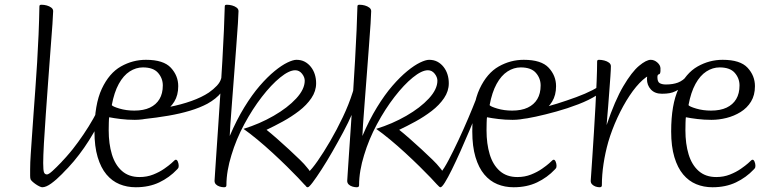

<svg xmlns="http://www.w3.org/2000/svg" viewBox="-20 -776 3247 809"><path d="M158 13Q154 13 146.5 9.5Q139 6 131 0.5Q123 -5 117 -10.5Q111 -16 109 -20Q107 -25 107 -35.5Q107 -46 107 -63Q107 -90 109.5 -126.5Q112 -163 115 -206.5Q118 -250 121.5 -299Q125 -348 129 -402Q133 -456 136.5 -513.5Q140 -571 142.5 -630Q145 -689 146 -748Q146 -752 147.5 -754Q149 -756 155 -756Q166 -756 177 -753Q188 -750 196 -744Q204 -738 204 -729Q204 -718 201 -674.5Q198 -631 193 -568Q188 -505 183 -434Q178 -363 173 -294.5Q168 -226 165 -171.5Q162 -117 162 -89Q162 -58 165.5 -49.5Q169 -41 178 -41Q185 -41 201.5 -56Q218 -71 238 -92Q258 -113 275 -133.5Q292 -154 300 -164Q302 -166 303.5 -168Q305 -170 307 -170Q310 -170 315.5 -160.5Q321 -151 321 -141Q321 -134 318 -131Q306 -115 285.5 -91Q265 -67 241.5 -43Q218 -19 196 -3Q174 13 158 13Z M241 -43Q237 -39 232 -42Q227 -45 225 -53.5Q223 -62 228 -75Q233 -88 249 -104Q264 -119 286.5 -147.5Q309 -176 332 -210Q355 -244 373 -276Q391 -308 398 -330Q401 -336 405 -326Q409 -316 411.5 -302Q414 -288 411 -282Q392 -247 373.5 -215Q355 -183 334.5 -153.5Q314 -124 291 -96.5Q268 -69 241 -43Z M552 13Q515 13 483.5 0Q452 -13 428.5 -41Q405 -69 391.5 -114Q378 -159 378 -222Q378 -336 409 -402Q440 -468 489.5 -496Q539 -524 595 -524Q669 -524 700 -490.5Q731 -457 731 -413Q731 -375 714.5 -348Q698 -321 670.5 -304Q643 -287 611 -279Q579 -271 548 -271Q517 -271 488.5 -274.5Q460 -278 440 -282Q439 -277 438.5 -259Q438 -241 438 -227Q438 -170 451.5 -125.5Q465 -81 494 -55.5Q523 -30 568 -30Q599 -30 625.5 -40.5Q652 -51 672 -65Q692 -79 702 -88Q712 -97 715 -100Q718 -103 721 -103Q726 -103 729.5 -94.5Q733 -86 733 -77Q733 -73 732 -70Q731 -67 726 -62Q694 -28 651 -7.5Q608 13 552 13ZM451 -333Q455 -327 483.5 -318.5Q512 -310 546 -310Q585 -310 611.5 -322.5Q638 -335 652 -358.5Q666 -382 666 -416Q666 -446 646 -469Q626 -492 582 -492Q553 -492 526.5 -475Q500 -458 480.5 -422.5Q461 -387 451 -333Z M584 -274Q578 -274 576 -283Q574 -292 576.5 -302Q579 -312 584 -312Q640 -315 691.5 -325Q743 -335 786.5 -350.5Q830 -366 860 -386Q880 -400 894 -415Q908 -430 912 -446Q915 -456 921 -448.5Q927 -441 927.5 -424Q928 -407 912 -386Q902 -373 887 -361Q872 -349 854 -339Q822 -322 780.5 -309.5Q739 -297 689.5 -288.5Q640 -280 584 -274Z M924 13Q915 13 905.5 10Q896 7 890 1Q884 -5 884 -14Q884 -15 886 -45.5Q888 -76 891.5 -128Q895 -180 899.5 -245.5Q904 -311 908.5 -382Q913 -453 917 -521.5Q921 -590 923.5 -649Q926 -708 927 -748Q927 -752 928.5 -754Q930 -756 936 -756Q947 -756 958 -753Q969 -750 977 -744Q985 -738 985 -729Q985 -718 982.5 -677.5Q980 -637 975.5 -580Q971 -523 966.5 -461Q962 -399 957.5 -343.5Q953 -288 950.5 -249.5Q948 -211 948 -203Q977 -271 1009.5 -324Q1042 -377 1074.5 -414.5Q1107 -452 1137 -476.5Q1167 -501 1191 -512.5Q1215 -524 1229 -524Q1249 -524 1264 -516Q1279 -508 1290 -494Q1301 -480 1306.5 -462.5Q1312 -445 1312 -425Q1312 -392 1292 -362.5Q1272 -333 1240 -308.5Q1208 -284 1171.5 -264Q1135 -244 1103 -229Q1122 -214 1147 -192Q1172 -170 1197.5 -146.5Q1223 -123 1243.5 -103Q1264 -83 1273 -71Q1282 -61 1287 -52Q1292 -43 1292 -35Q1292 -25 1290.5 -16Q1289 -7 1287 0Q1282 13 1276 13Q1273 13 1261 0Q1255 -7 1235.5 -27.5Q1216 -48 1188.5 -75Q1161 -102 1129 -131.5Q1097 -161 1065 -187.5Q1033 -214 1006 -233Q1074 -254 1133 -288Q1192 -322 1228 -361Q1264 -400 1264 -436Q1264 -451 1252.5 -465.5Q1241 -480 1224 -480Q1198 -480 1160.5 -449.5Q1123 -419 1083.5 -368Q1044 -317 1009.5 -253Q975 -189 955 -122Q945 -90 939.5 -58Q934 -26 934 5Q934 9 931.5 11Q929 13 924 13Z M1277 13Q1270 13 1267.5 5Q1265 -3 1265.5 -14Q1266 -25 1269.5 -35Q1273 -45 1279 -50Q1294 -63 1318.5 -98Q1343 -133 1371 -181Q1399 -229 1424.5 -282.5Q1450 -336 1466.5 -388.5Q1483 -441 1484 -483Q1484 -499 1488.5 -500.5Q1493 -502 1496 -487Q1499 -472 1497.5 -439Q1496 -406 1484 -354Q1479 -332 1463.5 -296Q1448 -260 1426 -219Q1404 -178 1380.5 -137Q1357 -96 1335 -62Q1313 -28 1297.5 -7.5Q1282 13 1277 13Z M1483 13Q1474 13 1464.5 10Q1455 7 1449 1Q1443 -5 1443 -14Q1443 -15 1445 -45.5Q1447 -76 1450.5 -128Q1454 -180 1458.5 -245.5Q1463 -311 1467.5 -382Q1472 -453 1476 -521.5Q1480 -590 1482.5 -649Q1485 -708 1486 -748Q1486 -752 1487.5 -754Q1489 -756 1495 -756Q1506 -756 1517 -753Q1528 -750 1536 -744Q1544 -738 1544 -729Q1544 -718 1541.5 -677.5Q1539 -637 1534.5 -580Q1530 -523 1525.5 -461Q1521 -399 1516.5 -343.5Q1512 -288 1509.5 -249.5Q1507 -211 1507 -203Q1536 -271 1568.5 -324Q1601 -377 1633.5 -414.5Q1666 -452 1696 -476.5Q1726 -501 1750 -512.5Q1774 -524 1788 -524Q1808 -524 1823 -516Q1838 -508 1849 -494Q1860 -480 1865.5 -462.5Q1871 -445 1871 -425Q1871 -392 1851 -362.5Q1831 -333 1799 -308.5Q1767 -284 1730.5 -264Q1694 -244 1662 -229Q1681 -214 1706 -192Q1731 -170 1756.5 -146.5Q1782 -123 1802.5 -103Q1823 -83 1832 -71Q1841 -61 1846 -52Q1851 -43 1851 -35Q1851 -25 1849.5 -16Q1848 -7 1846 0Q1841 13 1835 13Q1832 13 1820 0Q1814 -7 1794.5 -27.5Q1775 -48 1747.5 -75Q1720 -102 1688 -131.5Q1656 -161 1624 -187.5Q1592 -214 1565 -233Q1633 -254 1692 -288Q1751 -322 1787 -361Q1823 -400 1823 -436Q1823 -451 1811.5 -465.5Q1800 -480 1783 -480Q1757 -480 1719.5 -449.5Q1682 -419 1642.5 -368Q1603 -317 1568.5 -253Q1534 -189 1514 -122Q1504 -90 1498.5 -58Q1493 -26 1493 5Q1493 9 1490.5 11Q1488 13 1483 13Z M1836 13Q1832 13 1829 6Q1826 -1 1826 -11.5Q1826 -22 1829 -32.5Q1832 -43 1838 -50Q1851 -65 1870.5 -102Q1890 -139 1912 -186Q1934 -233 1953.5 -279Q1973 -325 1985 -356Q1987 -362 1990.5 -359.5Q1994 -357 1996.5 -350Q1999 -343 1998.5 -333Q1998 -323 1993 -312Q1977 -271 1958 -226Q1939 -181 1920 -138.5Q1901 -96 1884 -61.5Q1867 -27 1854.5 -7Q1842 13 1836 13Z M2144 13Q2107 13 2075.5 0Q2044 -13 2020.5 -41Q1997 -69 1983.5 -114Q1970 -159 1970 -222Q1970 -336 2001 -402Q2032 -468 2081.5 -496Q2131 -524 2187 -524Q2261 -524 2292 -490.5Q2323 -457 2323 -413Q2323 -375 2306.5 -348Q2290 -321 2262.5 -304Q2235 -287 2203 -279Q2171 -271 2140 -271Q2109 -271 2080.5 -274.5Q2052 -278 2032 -282Q2031 -277 2030.5 -259Q2030 -241 2030 -227Q2030 -170 2043.5 -125.5Q2057 -81 2086 -55.5Q2115 -30 2160 -30Q2191 -30 2217.5 -40.5Q2244 -51 2264 -65Q2284 -79 2294 -88Q2304 -97 2307 -100Q2310 -103 2313 -103Q2318 -103 2321.5 -94.5Q2325 -86 2325 -77Q2325 -73 2324 -70Q2323 -67 2318 -62Q2286 -28 2243 -7.5Q2200 13 2144 13ZM2043 -333Q2047 -327 2075.5 -318.5Q2104 -310 2138 -310Q2177 -310 2203.5 -322.5Q2230 -335 2244 -358.5Q2258 -382 2258 -416Q2258 -446 2238 -469Q2218 -492 2174 -492Q2145 -492 2118.5 -475Q2092 -458 2072.5 -422.5Q2053 -387 2043 -333Z M2176 -274Q2168 -273 2165 -282.5Q2162 -292 2168 -301.5Q2174 -311 2191 -311Q2213 -311 2249 -318.5Q2285 -326 2326.5 -339Q2368 -352 2407.5 -366.5Q2447 -381 2476 -396Q2505 -411 2514 -422Q2525 -423 2526 -417Q2527 -411 2521.5 -403Q2516 -395 2508.5 -387Q2501 -379 2495 -375Q2462 -354 2416.5 -336.5Q2371 -319 2324 -306Q2277 -293 2237.5 -284.5Q2198 -276 2176 -274Z M2507 13Q2498 13 2489.5 10Q2481 7 2475 1Q2469 -5 2469 -14Q2469 -15 2471 -43Q2473 -71 2476 -117Q2479 -163 2482.5 -218Q2486 -273 2489 -329Q2492 -385 2494 -434Q2496 -483 2496 -516Q2496 -520 2497.5 -522Q2499 -524 2504 -524Q2515 -524 2526.5 -521Q2538 -518 2546 -512Q2554 -506 2554 -497Q2554 -483 2552 -455Q2550 -427 2547.5 -393.5Q2545 -360 2542.5 -328Q2540 -296 2538 -274.5Q2536 -253 2536 -249Q2571 -353 2606.5 -413Q2642 -473 2672.5 -498.5Q2703 -524 2722 -524Q2737 -524 2750 -512.5Q2763 -501 2763 -487Q2763 -476 2761 -470.5Q2759 -465 2741 -465Q2717 -465 2688.5 -439.5Q2660 -414 2632.5 -372.5Q2605 -331 2581.5 -280Q2558 -229 2543 -178Q2530 -132 2523 -85.5Q2516 -39 2516 5Q2516 9 2513.5 11Q2511 13 2507 13Z M2769 -381Q2739 -381 2722.5 -399Q2706 -417 2706 -443Q2706 -450 2707 -457Q2708 -464 2710 -471Q2715 -487 2725.5 -496.5Q2736 -506 2746 -507Q2763 -507 2763 -480Q2763 -464 2756.5 -463Q2750 -462 2750 -451Q2750 -431 2760 -425.5Q2770 -420 2786 -420Q2815 -420 2836.5 -428Q2858 -436 2877 -458Q2882 -464 2884 -459.5Q2886 -455 2883 -445Q2881 -436 2874 -425Q2867 -414 2853 -406Q2839 -398 2827 -392Q2815 -386 2801.5 -383.5Q2788 -381 2769 -381Z M2982 13Q2945 13 2913.5 0Q2882 -13 2858.5 -41Q2835 -69 2821.5 -114Q2808 -159 2808 -222Q2808 -336 2839 -402Q2870 -468 2919.5 -496Q2969 -524 3025 -524Q3099 -524 3130 -490.5Q3161 -457 3161 -413Q3161 -375 3144.5 -348Q3128 -321 3100.5 -304Q3073 -287 3041 -279Q3009 -271 2978 -271Q2947 -271 2918.5 -274.5Q2890 -278 2870 -282Q2869 -277 2868.5 -259Q2868 -241 2868 -227Q2868 -170 2881.5 -125.5Q2895 -81 2924 -55.5Q2953 -30 2998 -30Q3029 -30 3055.5 -40.5Q3082 -51 3102 -65Q3122 -79 3132 -88Q3142 -97 3145 -100Q3148 -103 3151 -103Q3156 -103 3159.5 -94.5Q3163 -86 3163 -77Q3163 -73 3162 -70Q3161 -67 3156 -62Q3124 -28 3081 -7.5Q3038 13 2982 13ZM2881 -333Q2885 -327 2913.5 -318.5Q2942 -310 2976 -310Q3015 -310 3041.5 -322.5Q3068 -335 3082 -358.5Q3096 -382 3096 -416Q3096 -446 3076 -469Q3056 -492 3012 -492Q2983 -492 2956.5 -475Q2930 -458 2910.5 -422.5Q2891 -387 2881 -333Z"/></svg>

Font: Briem Hand Thin
Style: Regular
Weight: 100
Designer: Gunnlaugur SE Briem, Eben Sorkin
Foundry: Sorkin Type Co.
Version: Version 1.003